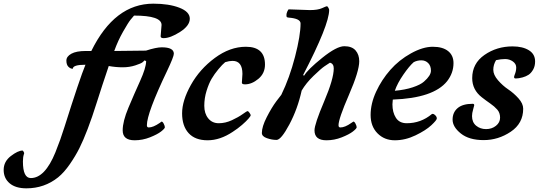

<svg xmlns="http://www.w3.org/2000/svg" viewBox="-280 -755 2938 1047"><path d="M343 -477 516 -479Q572 -497 602 -497Q668 -497 668 -462Q668 -446 631 -368Q521 -138 521 -72Q521 -60 531 -60Q555 -60 590 -84L601 -92Q607 -92 613 -80Q619 -68 619 -61Q619 -54 598.5 -38Q578 -22 537.5 -6Q497 10 454 10Q389 10 389 -44Q389 -93 420.5 -168Q452 -243 484 -313.5Q516 -384 517 -421L509 -426Q505 -422 497.5 -415.5Q490 -409 458 -398.5Q426 -388 389 -388Q352 -388 313 -395Q275 -283 248.5 -198.5Q222 -114 198 -51.5Q174 11 153 53Q132 95 101 140Q70 185 37 212Q-38 272 -136 272Q-195 272 -227.5 244.5Q-260 217 -260 171.5Q-260 126 -221 96Q-182 66 -157 66Q-155 66 -151.5 72Q-148 78 -148 79.5Q-148 81 -150 87Q-155 102 -155 126Q-155 216 -112 216Q-35 216 22 76Q50 7 72 -64Q155 -327 186 -402Q117 -402 117 -380Q104 -380 93 -391Q82 -402 82 -424.5Q82 -447 109 -462Q136 -477 188 -477H218Q345 -735 556 -735Q641 -735 698 -713Q755 -691 755 -653Q755 -615 702 -581Q649 -547 612 -547Q596 -547 596 -557L601 -619Q601 -670 451 -670Q444 -662 432 -647.5Q420 -633 391.5 -583Q363 -533 343 -477Z M989 -36Q920 10 852 10Q784 10 748.5 -29Q713 -68 713 -137Q713 -206 761 -292Q809 -378 891.5 -439Q974 -500 1061 -500Q1165 -500 1165 -403Q1165 -355 1129 -325Q1093 -295 1056 -295Q1039 -295 1039 -304Q1042 -349 1042 -352Q1042 -423 988 -423Q970 -423 948 -416Q933 -404 911 -377.5Q889 -351 874 -325.5Q859 -300 846.5 -260Q834 -220 834 -178Q834 -136 855.5 -109.5Q877 -83 913 -83Q949 -83 984.5 -99.5Q1020 -116 1043 -132.5Q1066 -149 1070 -149Q1074 -149 1080.5 -140Q1087 -131 1087 -126.5Q1087 -122 1075 -108Q1063 -94 1040 -74Q1017 -54 989 -36Z M1295 -704 1410 -700Q1453 -700 1476 -710.5Q1499 -721 1502.5 -721Q1506 -721 1510.5 -713Q1515 -705 1515 -701Q1515 -620 1373 -346L1378 -342Q1398 -376 1477 -439.5Q1556 -503 1597.5 -503Q1639 -503 1659 -480Q1679 -457 1679 -421Q1679 -367 1622.5 -237Q1566 -107 1566 -72Q1566 -60 1576 -60Q1601 -60 1635 -84L1647 -92Q1653 -92 1659 -80Q1665 -68 1665 -61Q1665 -54 1644.5 -38Q1624 -22 1583.5 -6Q1543 10 1500 10Q1435 10 1435 -44Q1435 -78 1487.5 -201.5Q1540 -325 1540 -382Q1540 -395 1534.5 -403Q1529 -411 1519 -413Q1508 -406 1489.5 -393.5Q1471 -381 1430 -341.5Q1389 -302 1365 -261Q1343 -161 1298 -76.5Q1253 8 1228 8Q1203 8 1175.5 -1.5Q1148 -11 1148 -30Q1148 -64 1174.5 -116Q1201 -168 1227 -203L1254 -238Q1299 -330 1329 -446Q1359 -562 1359 -627Q1359 -654 1294 -659Q1286 -660 1284 -662Q1282 -664 1282 -673Q1282 -682 1287 -693Q1292 -704 1295 -704Z M1976 -416Q1952 -395 1919.5 -348Q1887 -301 1873 -260Q1929 -265 1971 -279Q2013 -293 2032 -310Q2070 -343 2070 -369.5Q2070 -396 2055 -411Q2040 -426 2017.5 -426Q1995 -426 1976 -416ZM1862 -212Q1860 -190 1860 -186Q1860 -142 1879 -112.5Q1898 -83 1938 -83Q2015 -83 2075 -133Q2076 -134 2081 -134Q2086 -134 2094 -126Q2102 -118 2102 -109Q2102 -100 2072 -72Q2042 -44 1986 -17Q1930 10 1873 10Q1816 10 1778.5 -28Q1741 -66 1741 -128Q1741 -190 1771 -255Q1801 -320 1848.5 -374Q1896 -428 1961 -464Q2026 -500 2080 -500Q2134 -500 2163.5 -476.5Q2193 -453 2193 -411Q2193 -357 2158 -312Q2084 -220 1862 -212Z M2532 -327Q2518 -327 2526.5 -347Q2535 -367 2535 -387Q2535 -407 2516.5 -420Q2498 -433 2474.5 -433Q2451 -433 2425 -427Q2410 -402 2410 -374.5Q2410 -347 2435.5 -317.5Q2461 -288 2491.5 -267.5Q2522 -247 2547.5 -218.5Q2573 -190 2573 -162Q2573 -82 2505 -36.5Q2437 9 2357.5 9Q2278 9 2233 -27Q2188 -63 2188 -102.5Q2188 -142 2215.5 -165.5Q2243 -189 2298 -189Q2306 -189 2306 -181Q2306 -178 2300 -158Q2294 -138 2294 -122Q2294 -88 2316.5 -69.5Q2339 -51 2370.5 -51Q2402 -51 2424.5 -69Q2447 -87 2447 -113.5Q2447 -140 2431.5 -157.5Q2416 -175 2393.5 -190.5Q2371 -206 2348 -224Q2295 -265 2295 -329Q2295 -409 2362 -455.5Q2429 -502 2515 -502Q2570 -502 2604 -481Q2638 -460 2638 -420Q2638 -394 2627 -375Q2616 -356 2602 -347Q2588 -338 2570 -333Q2548 -327 2532 -327Z"/></svg>

Font: Clara
Style: Regular
Weight: 400
Designer: Proyecto DEMO
Foundry: Proyecto DEMO
Version: Version 1.002